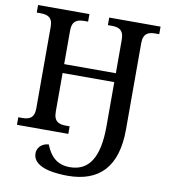

<svg xmlns="http://www.w3.org/2000/svg" viewBox="-100 -799 993 1127"><g transform="rotate(10 396.5 -235.5)"><path d="M379 243C568 243 670 138 670 -84V-599C670 -660 704 -669 744 -669H765V-714H459V-669H480C521 -669 554 -660 554 -599V-399H246V-599C246 -660 280 -669 320 -669H341V-714H35V-669H56C96 -669 130 -660 130 -603V-115C130 -54 97 -45 56 -45H35V0H341V-45H320C280 -45 246 -54 246 -115V-346H554V-83C554 100 499 191 383 191C305 191 264 146 239 81C200 83 171 110 171 146C171 190 208 218 267 232C303 240 347 243 379 243Z"/></g></svg>

Font: Noto Serif Thai Medium
Style: Regular
Weight: 500
Designer: Monotype Design Team
Foundry: Monotype Imaging Inc.
Version: Version 1.901;PS 001.901;hotconv 1.0.88;makeotf.lib2.5.64775